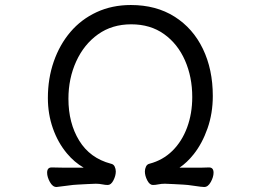

<svg xmlns="http://www.w3.org/2000/svg" viewBox="-20 -731 1040 766"><path d="M795 15H794Q785 15 755.5 10.5Q726 6 710.5 5.5Q695 5 673.5 3.5Q652 2 638 2Q624 2 612 4.5Q600 7 590 7Q577 7 567.5 -11.5Q558 -30 558 -47Q558 -57 562.5 -66.5Q567 -76 577 -78Q630 -92 668 -129.5Q706 -167 726.5 -222.5Q747 -278 747 -344Q747 -424 718 -490Q689 -556 634.5 -595Q580 -634 503.5 -634Q427 -634 371 -594Q315 -554 284 -486Q253 -418 253 -337Q253 -240 296 -170Q339 -100 422 -78Q433 -76 437.5 -66.5Q442 -57 442 -47Q442 -30 432.5 -11.5Q423 7 410 7Q400 7 388 4.5Q376 2 362 2Q348 2 326.5 3.5Q305 5 289.5 5.5Q274 6 250 9.5Q226 13 206 15H205Q190 15 179 -5Q168 -25 168 -42Q168 -63 186 -63Q209 -62 238 -62H314Q276 -84 247 -119Q211 -162 191 -219Q171 -276 171 -340Q171 -418 194.5 -485.5Q218 -553 261 -603.5Q304 -654 365.5 -682.5Q427 -711 502 -711Q603 -711 676.5 -664.5Q750 -618 789.5 -536Q829 -454 829 -348Q829 -279 808 -219Q787 -159 753 -116Q726 -82 696 -62H780Q797 -62 814 -63Q832 -63 832 -42Q832 -25 821 -5Q810 15 795 15Z"/></svg>

Font: Moon Stars Kai HW
Style: Bold
Weight: 700
Designer: GuiWonder
Version: Version 1.101